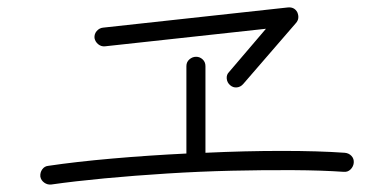

<svg xmlns="http://www.w3.org/2000/svg" viewBox="-20 -640 1040 514"><path d="M117 -146Q107 -145 98.5 -151Q90 -157 88 -167Q87 -178 93 -186.5Q99 -195 109 -196Q183 -207 280 -215.5Q377 -224 479 -229V-463Q479 -474 487 -481Q495 -488 505 -488Q515 -488 522.5 -481Q530 -474 530 -463V-231Q636 -236 734.5 -236Q833 -236 903 -231Q914 -230 921 -222.5Q928 -215 927 -204Q926 -194 918.5 -186.5Q911 -179 900 -180Q842 -184 765 -184.5Q688 -185 601.5 -183Q515 -181 427.5 -175.5Q340 -170 260 -162.5Q180 -155 117 -146ZM596 -412Q588 -419 587 -429.5Q586 -440 593 -447L692 -563L261 -516Q251 -515 243 -521.5Q235 -528 233 -538Q232 -549 239 -557Q246 -565 256 -566L750 -620Q768 -622 776 -607Q783 -590 772 -578L631 -415Q624 -407 614 -406Q604 -405 596 -412Z"/></svg>

Font: Kurewa Gothic CJK TC Regular
Style: Regular
Weight: 400
Designer: Max Yao
Foundry: Max-Everyday
Version: Version 1.071; ttfautohint (v1.8.3)